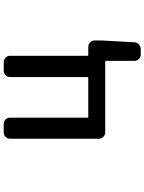

<svg xmlns="http://www.w3.org/2000/svg" viewBox="109 -697 782 1040"><g transform="rotate(-90 500.0 -177.0)"><path d="M717.8 -94.7Q717.8 -89.8 721.7 -89.8H765.6Q780.3 -89.8 790.5 -80.1Q800.8 -70.3 800.8 -55.7V-16.6L791 160.2Q790 174.8 779.3 184.6Q768.6 194.3 753.9 194.3H725.6Q710.9 194.3 700.7 184.6Q690.4 174.8 690.4 160.2V5.9Q690.4 2 686.5 2H303.7Q289.1 2 278.8 -8.3Q268.6 -18.6 268.6 -33.2V-513.7Q268.6 -528.3 278.8 -538.1Q289.1 -547.9 303.7 -547.9H347.7Q362.3 -547.9 372.6 -538.1Q382.8 -528.3 382.8 -513.7V-94.7Q382.8 -89.8 386.7 -89.8H598.6Q602.5 -89.8 602.5 -94.7V-513.7Q602.5 -528.3 612.8 -538.1Q623 -547.9 637.7 -547.9H682.6Q697.3 -547.9 707.5 -538.1Q717.8 -528.3 717.8 -513.7Z"/></g></svg>

Font: Gen Jyuu Gothic L Monospace Medium
Style: Regular
Weight: 500
Designer: [Source Han Sans]
Ryoko NISHIZUKA  (kana & ideographs); Paul D. Hunt (Latin, Greek & Cyrillic); Wenlong ZHANG  (bopomofo
Version: Version 1.002.20150607